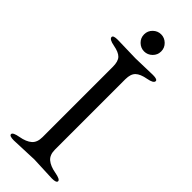

<svg xmlns="http://www.w3.org/2000/svg" viewBox="-267 -839 873 873"><g transform="rotate(45 170.0 -402.5)"><path d="M126 -755Q126 -778 142.5 -794Q159 -810 181 -810Q203 -810 219.5 -794Q236 -778 236 -755Q236 -732 219.5 -716Q203 -700 181 -700Q159 -700 142.5 -716Q126 -732 126 -755ZM293 5 176 0 48 5Q19 5 19 -6.5Q19 -18 55.5 -24.5Q92 -31 111 -47.5Q130 -64 130 -98V-550Q130 -585 115.5 -600Q101 -615 65.5 -621.5Q30 -628 30 -642Q30 -653 59 -653L176 -650L285 -653Q314 -653 314 -642Q314 -628 278 -621.5Q242 -615 226 -599.5Q210 -584 210 -550V-98Q210 -64 229.5 -47.5Q249 -31 285.5 -24.5Q322 -18 322 -6.5Q322 5 293 5Z"/></g></svg>

Font: EB Garamond
Style: Regular
Weight: 400
Version: Version 0.012